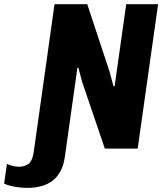

<svg xmlns="http://www.w3.org/2000/svg" viewBox="-144 -706 772 912"><path d="M-15.5 186.5Q-32 186.5 -52.8 184Q-73.5 181.5 -92.8 177Q-112 172.5 -124.5 166L-111 72.5Q-101 78 -84.5 82Q-68 86 -51.5 86Q-30.5 86 -10.8 73.8Q9 61.5 16 17.5L115 -686H270.5L376 -367L395 -296.5L400.5 -297L455.5 -686H607L510 0H354L245.5 -319L228.5 -384L223.5 -383L164 39.5Q143.5 186.5 -15.5 186.5Z"/></svg>

Font: Chivo Mono Medium
Style: Italic
Weight: 500
Italic angle: -8.05°
Monospace: yes
Designer: Hector Gatti
Foundry: Omnibus-Type
Version: Version 1.008